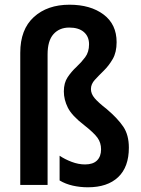

<svg xmlns="http://www.w3.org/2000/svg" viewBox="-20 -785 599 815"><path d="M475 -606Q475 -563 458.5 -534.5Q442 -506 420.5 -485Q399 -464 382.5 -446Q366 -428 366 -407Q366 -387 381.5 -368.5Q397 -350 433 -322Q480 -282 503.5 -247Q527 -212 527 -158Q527 -76 481.5 -33Q436 10 353 10Q320 10 289 3Q258 -4 233 -19V-124Q255 -109 284 -98Q313 -87 341 -87Q375 -87 392 -104Q409 -121 409 -151Q409 -179 394 -200Q379 -221 337 -254Q285 -294 268 -328Q251 -362 251 -397Q251 -433 267 -457Q283 -481 304 -500.5Q325 -520 341.5 -542Q358 -564 358 -597Q358 -630 336 -649Q314 -668 274 -668Q232 -668 207 -640Q182 -612 182 -554V0H66V-561Q66 -660 123.5 -712.5Q181 -765 275 -765Q364 -765 419.5 -723.5Q475 -682 475 -606Z"/></svg>

Font: Noto Sans Ethiopic Condensed SemiBold
Style: Regular
Weight: 600
Width: 3
Designer: Monotype Design Team
Foundry: Monotype Imaging Inc.
Version: Version 2.102; ttfautohint (v1.8.4.7-5d5b)